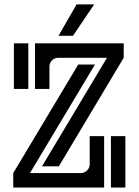

<svg xmlns="http://www.w3.org/2000/svg" viewBox="-20 -837 619 857"><path d="M113.8 -64.5H340.8Q356.9 -64.5 368.7 -76.2Q380.4 -87.9 380.4 -104V-229.5H444.8V0H39.1V-64.5L329.1 -548.8H403.8ZM167.5 -94.7 457.5 -579.1H240.7Q224.1 -579.1 212.4 -567.6Q200.7 -556.2 200.7 -539.6V-439.9H136.2V-643.6H532.2V-579.1L242.7 -94.7ZM539.6 -229.5V0H475.1V-229.5ZM106.4 -643.6V-439.9H42V-643.6ZM400.4 -817.4 305.7 -677.2H241.2L321.8 -817.4Z"/></svg>

Font: Isar CAT
Style: Regular
Weight: 400
Designer: Digitized by Peter Wiegel
Foundry: CAT-Fonts, Peter Wiegel
Version: Version 1.000; ttfautohint (v1.3)